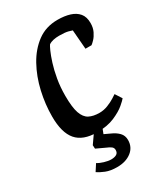

<svg xmlns="http://www.w3.org/2000/svg" viewBox="-177 -590 740 856"><g transform="rotate(-30 193.0 -162.0)"><path d="M167 10Q95 10 61.5 -29Q28 -68 28 -151Q28 -214 42.5 -277.5Q57 -341 86.5 -394.5Q116 -448 160 -480.5Q204 -513 264 -513Q300 -513 327 -504.5Q354 -496 369.5 -477.5Q385 -459 385 -427Q385 -403 376 -384.5Q367 -366 356 -354.5Q345 -343 339 -339H308L300 -438Q298 -439 282 -443.5Q266 -448 235 -448Q219 -448 205 -445Q191 -442 181 -435Q177 -430 168 -410Q159 -390 149 -358.5Q139 -327 132 -287Q125 -247 125 -202Q125 -143 135.5 -112.5Q146 -82 167 -71Q188 -60 220 -60Q242 -60 263.5 -68.5Q285 -77 300.5 -87Q316 -97 319 -99L341 -65Q336 -58 315 -40Q294 -22 257 -6Q220 10 167 10ZM167 189Q133 189 109.5 179.5Q86 170 72 160L94 126Q106 134 126 140Q146 146 161 146Q178 146 188.5 140Q199 134 199 119Q199 108 190.5 101.5Q182 95 167 89L122 68L121 50L156 0H199L187 31L217 45Q240 55 254.5 70Q269 85 269 108Q269 145 240.5 167Q212 189 167 189Z"/></g></svg>

Font: Faustina Light Medium
Style: Italic
Weight: 500
Italic angle: -8°
Version: Version 1.200